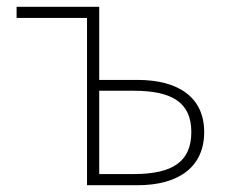

<svg xmlns="http://www.w3.org/2000/svg" viewBox="-20 -547 672 567"><path d="M237 0H386C509 0 583 -55 583 -157C583 -258 509 -311 386 -311H273V-527H29V-494H237ZM273 -33V-279H375C490 -279 545 -243 545 -157C545 -70 490 -33 375 -33Z"/></svg>

Font: Source Han Sans JP ExtraLight
Style: Regular
Weight: 250
Designer: Ryoko NISHIZUKA 西塚涼子 (kana, bopomofo & ideographs); Paul D. Hunt (Latin, Greek & Cyrillic); Sandoll Communications 산돌커뮤니
Foundry: Adobe
Version: Version 2.001;hotconv 1.0.107;makeotfexe 2.5.65593